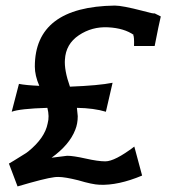

<svg xmlns="http://www.w3.org/2000/svg" viewBox="-20 -658 609 689"><path d="M535 -610 557 -599Q550 -570 535 -493H461Q462 -526 458 -533L461 -532Q426 -557 368 -560Q310 -563 263 -531.5Q216 -500 213 -444V-445Q210 -406 231 -347Q334 -351 384 -361L360 -257Q317 -270 256 -271Q259 -244 259 -241Q259 -214 250 -192Q229 -138 165 -92L221 -99Q243 -99 287.5 -89Q332 -79 358 -79Q392 -79 462 -132L490 -28Q404 8 337 5Q311 4 261 -11Q213 -23 189 -23Q180 -23 174 -22Q141 -18 43 11L12 -71Q15 -72 74 -109Q75 -110 78 -112Q81 -114 82 -115Q141 -163 151 -215Q158 -240 150 -271Q51 -268 22 -257L48 -357Q73 -352 121 -350Q105 -387 105 -419Q105 -634 392 -638Q419 -638 492 -619Q531 -608 535 -610Z"/></svg>

Font: GFS Neohellenic Rg
Style: Bold Italic
Weight: 700
Italic angle: -12°
Designer: Designed by Takis Katsoulidis and George D. Matthiopoulos.
Foundry: Designed by Takis Katsoulidis and George D. Matthiopoulos.
Version: Version 1.0